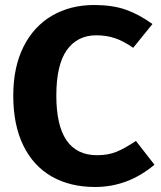

<svg xmlns="http://www.w3.org/2000/svg" viewBox="-20 -730 645 767"><path d="M589 -634 512 -539Q475 -565 440.5 -577Q406 -589 365 -589Q289 -589 247 -530Q205 -471 205 -348Q205 -110 368 -110Q412 -110 445 -123.5Q478 -137 523 -167L597 -72Q491 17 360 17Q260 17 186.5 -25Q113 -67 73 -149Q33 -231 33 -348Q33 -462 74 -543.5Q115 -625 188 -667.5Q261 -710 356 -710Q429 -710 482 -691.5Q535 -673 589 -634Z"/></svg>

Font: Fira Sans BGR
Style: Bold
Weight: 700
Designer: bBox Type GmbH & Carrois Corporate GbR & Edenspiekermann AG
Foundry: bBox Type GmbH & Carrois Corporate GbR & Edenspiekermann AG
Version: Version 4.301